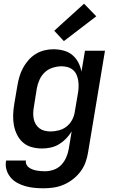

<svg xmlns="http://www.w3.org/2000/svg" viewBox="-20 -794 640 1037"><path d="M215 223Q190 223 165 220.5Q140 218 117 211.5Q94 205 73 193.5Q52 182 37 164Q22 146 15 122.5Q8 99 13 73H120Q118 85 123 95Q128 105 136.5 111Q145 117 155.5 121Q166 125 177 127Q188 129 199.5 130Q211 131 223 131Q246 131 269.5 123Q293 115 310 97.5Q327 80 337 57.5Q347 35 351 12L367 -84Q354 -63 336.5 -45Q319 -27 298 -14.5Q277 -2 253.5 3Q230 8 207 8Q178 8 151 0.5Q124 -7 104 -24.5Q84 -42 72 -66.5Q60 -91 55 -118Q50 -145 51 -174Q52 -203 57 -232L74 -332Q78 -356 85 -380Q92 -404 104 -426.5Q116 -449 133.5 -469Q151 -489 173 -502.5Q195 -516 219.5 -522Q244 -528 268 -528Q296 -528 323 -521Q350 -514 370 -497.5Q390 -481 402.5 -457.5Q415 -434 420 -407L439 -520H547L456 27Q452 54 442.5 81Q433 108 415.5 131.5Q398 155 374.5 173.5Q351 192 324 203.5Q297 215 269.5 219Q242 223 215 223ZM253 -84Q275 -84 298 -90Q321 -96 339.5 -110.5Q358 -125 369.5 -146.5Q381 -168 384 -191L401 -291Q404 -308 404.5 -325Q405 -342 402.5 -358.5Q400 -375 393.5 -390Q387 -405 375 -415.5Q363 -426 347 -431Q331 -436 313 -436Q290 -436 265.5 -428.5Q241 -421 222.5 -404Q204 -387 193.5 -363.5Q183 -340 179 -317L163 -217Q160 -201 159.5 -184.5Q159 -168 162 -152.5Q165 -137 173 -123.5Q181 -110 193 -101Q205 -92 220.5 -88Q236 -84 253 -84ZM325 -572 273 -628 434 -774 500 -706Z"/></svg>

Font: Iosevka Semibold Extended
Style: Italic
Weight: 600
Width: 7
Italic angle: -9°
Monospace: yes
Designer: Belleve Invis
Foundry: Belleve Invis
Version: Version 32.5.0; ttfautohint (v1.8.4)